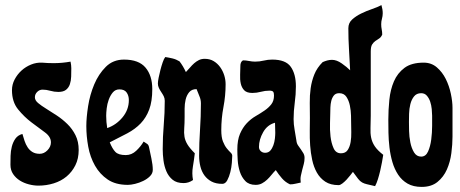

<svg xmlns="http://www.w3.org/2000/svg" viewBox="-20 -726 1807 754"><path d="M191 -478Q224 -478 257 -484Q260 -470 260 -458Q260 -442 259.5 -425.5Q259 -409 254.5 -395.5Q250 -382 239.5 -373.5Q229 -365 209 -365Q193 -365 177.5 -369.5Q162 -374 147 -374Q135 -374 126 -365Q117 -356 117 -344Q117 -332 129.5 -321.5Q142 -311 161.5 -299Q181 -287 203 -272.5Q225 -258 244.5 -239Q264 -220 276.5 -195Q289 -170 289 -137Q289 -103 276 -77Q263 -51 241.5 -33Q220 -15 191 -6Q162 3 131 3Q113 3 93.5 -2Q74 -7 58 -17Q42 -27 31.5 -42.5Q21 -58 21 -79Q21 -95 21.5 -114Q22 -133 26.5 -150.5Q31 -168 40.5 -181.5Q50 -195 68 -200Q72 -186 76.5 -172.5Q81 -159 88.5 -147.5Q96 -136 107.5 -129Q119 -122 136 -122Q153 -122 166.5 -136Q180 -150 180 -167Q180 -189 156 -206.5Q132 -224 103.5 -245.5Q75 -267 51 -296.5Q27 -326 27 -372Q27 -394 37.5 -414Q48 -434 64.5 -449Q81 -464 102 -472.5Q123 -481 145 -480Q156 -479 167.5 -478.5Q179 -478 191 -478Z M467 -492Q525 -492 551.5 -460.5Q578 -429 578 -376Q578 -328 566 -296Q554 -264 532.5 -241.5Q511 -219 480 -202.5Q449 -186 411 -167Q421 -142 433 -129.5Q445 -117 474 -117Q497 -117 515 -134Q533 -151 544 -170Q551 -165 557 -161.5Q563 -158 565 -149Q569 -130 574.5 -104Q580 -78 580 -59Q580 -45 569 -34Q558 -23 542.5 -15.5Q527 -8 510.5 -4Q494 0 482 0Q434 0 403 -21Q372 -42 353 -75.5Q334 -109 326.5 -150Q319 -191 319 -231Q319 -264 326 -309Q333 -354 350 -394.5Q367 -435 395.5 -463.5Q424 -492 467 -492ZM397 -271Q397 -259 398 -247Q399 -235 401 -223Q436 -235 461 -265Q486 -295 486 -333Q486 -350 477.5 -362.5Q469 -375 449 -375Q433 -375 423 -363Q413 -351 407 -334.5Q401 -318 399 -300.5Q397 -283 397 -271Z M629 -502Q643 -500 657.5 -496.5Q672 -493 685 -485Q699 -467 710 -443Q718 -451 726 -460.5Q734 -470 742.5 -477.5Q751 -485 761 -490Q771 -495 784 -495Q804 -495 819 -486Q834 -477 844.5 -462.5Q855 -448 860.5 -430.5Q866 -413 866 -395Q866 -350 857.5 -305.5Q849 -261 849 -215Q849 -187 855.5 -170.5Q862 -154 870.5 -143.5Q879 -133 885.5 -127Q892 -121 892 -114Q892 -105 890.5 -86.5Q889 -68 884.5 -50Q880 -32 872.5 -18Q865 -4 853 -4Q828 -4 811 -13Q794 -22 783 -37Q772 -52 767 -72Q762 -92 762 -114Q762 -165 765.5 -216.5Q769 -268 769 -320Q769 -335 763 -348.5Q757 -362 752 -376Q733 -376 723 -364Q713 -352 709 -335Q705 -318 705 -299.5Q705 -281 705 -268Q705 -241 703.5 -222.5Q702 -204 704.5 -189Q707 -174 716 -159Q725 -144 745 -124Q742 -98 737.5 -71.5Q733 -45 738 -19Q721 -7 701 -7Q674 -7 658 -20Q642 -33 633.5 -53Q625 -73 622 -96Q619 -119 619 -140Q619 -188 623 -235Q627 -282 627 -330Q627 -340 623 -348Q619 -356 613.5 -364Q608 -372 604 -380.5Q600 -389 600 -398Q600 -406 603 -421Q606 -436 610 -451.5Q614 -467 619 -481.5Q624 -496 629 -502Z M934 -489Q946 -489 958 -486.5Q970 -484 982 -484Q999 -484 1015.5 -488Q1032 -492 1049 -492Q1102 -492 1122 -463.5Q1142 -435 1142 -387Q1142 -355 1137.5 -322.5Q1133 -290 1133 -258Q1133 -238 1137 -216Q1141 -194 1144 -174Q1145 -163 1150.5 -155Q1156 -147 1161.5 -139.5Q1167 -132 1171.5 -124Q1176 -116 1176 -106Q1176 -93 1173 -82Q1170 -71 1167 -59.5Q1164 -48 1161.5 -36Q1159 -24 1161 -9Q1150 -7 1140 -4.5Q1130 -2 1119 -2Q1101 -10 1087.5 -25.5Q1074 -41 1063 -58Q1054 -49 1046 -39Q1038 -29 1029 -20.5Q1020 -12 1009 -6Q998 0 984 0Q958 0 943.5 -15Q929 -30 922 -51.5Q915 -73 913.5 -97Q912 -121 912 -139Q912 -176 922.5 -200.5Q933 -225 949 -242Q965 -259 984 -270Q1003 -281 1019 -292Q1035 -303 1045.5 -316.5Q1056 -330 1056 -351Q1056 -362 1052.5 -366Q1049 -370 1038 -370Q1021 -370 1004.5 -365.5Q988 -361 971 -361Q949 -361 939 -371.5Q929 -382 925.5 -398Q922 -414 923 -433Q924 -452 924 -468Q924 -474 926 -479.5Q928 -485 934 -489ZM997 -149Q997 -139 1004 -132.5Q1011 -126 1021 -126Q1034 -126 1041.5 -134.5Q1049 -143 1053.5 -155.5Q1058 -168 1059.5 -181.5Q1061 -195 1061 -204L1060 -244Q1030 -236 1013.5 -207Q997 -178 997 -149Z M1478 -706Q1483 -689 1483 -674Q1483 -663 1480 -652.5Q1477 -642 1477 -631Q1477 -620 1479 -610.5Q1481 -601 1481 -590Q1476 -579 1468.5 -574.5Q1461 -570 1454 -565Q1447 -560 1441.5 -551.5Q1436 -543 1436 -524V-272Q1436 -244 1435 -223.5Q1434 -203 1437.5 -185.5Q1441 -168 1451.5 -152Q1462 -136 1485 -118Q1483 -105 1480 -88.5Q1477 -72 1473 -55Q1469 -38 1464 -22Q1459 -6 1453 5Q1432 0 1421 -2.5Q1410 -5 1402 -9.5Q1394 -14 1386.5 -23.5Q1379 -33 1366 -51Q1362 -46 1355.5 -37.5Q1349 -29 1341 -20.5Q1333 -12 1324.5 -5.5Q1316 1 1310 1Q1278 1 1257.5 -12.5Q1237 -26 1224.5 -48Q1212 -70 1206 -98Q1200 -126 1198 -155Q1196 -184 1196.5 -212.5Q1197 -241 1197 -263Q1197 -292 1196.5 -321.5Q1196 -351 1200 -379.5Q1204 -408 1214.5 -434Q1225 -460 1247 -482Q1256 -486 1265 -488.5Q1274 -491 1284 -491Q1302 -491 1322 -477Q1342 -463 1355 -450Q1353 -492 1350.5 -532.5Q1348 -573 1348 -615Q1348 -636 1363 -649.5Q1378 -663 1398.5 -673Q1419 -683 1441 -690.5Q1463 -698 1478 -706ZM1277 -282Q1277 -269 1276 -242.5Q1275 -216 1278 -190Q1281 -164 1290 -144Q1299 -124 1319 -124Q1337 -124 1345.5 -137Q1354 -150 1357 -168.5Q1360 -187 1359.5 -206.5Q1359 -226 1359 -238Q1359 -251 1358.5 -271.5Q1358 -292 1354 -311.5Q1350 -331 1340.5 -345.5Q1331 -360 1312 -360Q1298 -360 1291 -351Q1284 -342 1281 -330Q1278 -318 1277.5 -304.5Q1277 -291 1277 -282Z M1644 -480Q1674 -480 1695.5 -461.5Q1717 -443 1730.5 -416Q1744 -389 1750.5 -358Q1757 -327 1757 -303V-189Q1757 -159 1752.5 -124.5Q1748 -90 1735 -60.5Q1722 -31 1698 -11.5Q1674 8 1636 8Q1603 8 1580.5 -5Q1558 -18 1543.5 -40Q1529 -62 1521 -89.5Q1513 -117 1509.5 -146.5Q1506 -176 1505.5 -204.5Q1505 -233 1505 -256Q1505 -294 1509 -334Q1513 -374 1527 -406.5Q1541 -439 1568.5 -459.5Q1596 -480 1644 -480ZM1586 -247Q1586 -234 1586.5 -211.5Q1587 -189 1591.5 -166.5Q1596 -144 1606 -127.5Q1616 -111 1634 -111Q1652 -111 1661 -131Q1670 -151 1673.5 -178Q1677 -205 1677 -232Q1677 -259 1677 -272Q1677 -282 1675.5 -297.5Q1674 -313 1669.5 -326.5Q1665 -340 1656.5 -350Q1648 -360 1634 -360Q1616 -360 1606 -347.5Q1596 -335 1591.5 -317Q1587 -299 1586.5 -279.5Q1586 -260 1586 -247Z"/></svg>

Font: Reclame
Style: Regular
Weight: 400
Designer: Peter Wiegel
Foundry: Peter Wiegel
Version: Version 1.000